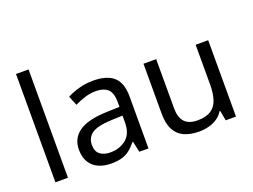

<svg xmlns="http://www.w3.org/2000/svg" viewBox="-114 -1008 1665 1266"><g transform="rotate(-20 718.5 -375.0)"><path d="M173 0H85V-760H173Z M546 -545Q644 -545 691 -502Q738 -459 738 -365V0H674L657 -76H653Q630 -47 605.5 -27.5Q581 -8 549.5 1Q518 10 473 10Q425 10 386.5 -7Q348 -24 326 -59.5Q304 -95 304 -149Q304 -229 367 -272.5Q430 -316 561 -320L652 -323V-355Q652 -422 623 -448Q594 -474 541 -474Q499 -474 461 -461.5Q423 -449 390 -433L363 -499Q398 -518 446 -531.5Q494 -545 546 -545ZM572 -259Q472 -255 433.5 -227Q395 -199 395 -148Q395 -103 422.5 -82Q450 -61 493 -61Q561 -61 606 -98.5Q651 -136 651 -214V-262Z M1352 -536V0H1280L1267 -71H1263Q1246 -43 1219 -25Q1192 -7 1160 1.5Q1128 10 1093 10Q1029 10 985.5 -10.5Q942 -31 920 -74Q898 -117 898 -185V-536H987V-191Q987 -127 1016 -95Q1045 -63 1106 -63Q1166 -63 1200.5 -85.5Q1235 -108 1249.5 -151.5Q1264 -195 1264 -257V-536Z"/></g></svg>

Font: Noto Sans Khmer
Style: Regular
Weight: 400
Designer: Danh Hong and the Monotype Design Team
Foundry: Monotype Imaging Inc.
Version: Version 2.003